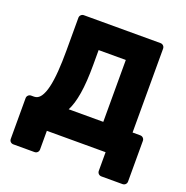

<svg xmlns="http://www.w3.org/2000/svg" viewBox="-146 -834 1073 1108"><g transform="rotate(20 391.0 -280.0)"><path d="M54.5 139.6Q43.9 139.6 36.6 132.7Q29.4 125.8 29.4 114.5V-134.9Q29.4 -145.5 36.6 -152.7Q43.9 -160 54.5 -160H72.5Q96.7 -160 112.9 -183.1Q129.1 -206.1 138.9 -247.8Q148.6 -289.5 152.8 -346.7Q157 -404 157 -472V-674.9Q157 -685.5 164.3 -692.8Q171.5 -700 182.1 -700H651.9Q662.9 -700 670.1 -692.8Q677.4 -685.5 677.4 -674.5V-160H724.2Q735.2 -160 742.5 -152.7Q749.7 -145.5 749.7 -134.9V114.5Q749.7 125.1 742.5 132.4Q735.2 139.6 724.2 139.6H595Q584.4 139.6 577.1 132.4Q569.9 125.1 569.9 114.5V0H209.2V114.5Q209.2 125.1 202 132.4Q194.7 139.6 183.7 139.6ZM285.1 -160H497.5V-540H330.6V-449Q330.6 -343.5 319 -272.8Q307.4 -202.1 285.1 -160Z"/></g></svg>

Font: Rubik Light
Style: Regular
Weight: 300
Designer: Hubert and Fischer
Foundry: Hubert and Fischer
Version: Version 2.300;gftools[0.9.30]